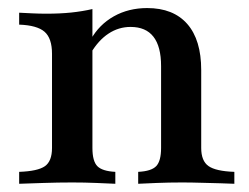

<svg xmlns="http://www.w3.org/2000/svg" viewBox="-20 -447 605 467"><path d="M316.1 0V-29Q348.4 -30.6 360.1 -43.1Q371.8 -55.6 371.8 -87.1V-286.3Q371.8 -333.9 353.2 -357.7Q334.7 -381.5 297.6 -381.5Q268.5 -381.5 244 -365.3Q219.4 -349.2 200.8 -317.7V-350.8Q221 -387.1 256.9 -407.3Q292.7 -427.4 337.9 -427.4Q401.6 -427.4 435.5 -388.7Q469.4 -350 469.4 -276.6V-87.1Q469.4 -55.6 487.1 -43.1Q504.8 -30.6 550 -29V0Q537.9 -0.8 516.9 -1.2Q496 -1.6 471 -2.4Q446 -3.2 422.6 -3.2Q391.1 -3.2 361.3 -2Q331.5 -0.8 316.1 0ZM26.6 0V-29Q71.8 -30.6 89.1 -42.7Q106.5 -54.8 106.5 -87.1V-316.1Q106.5 -354 88.3 -369.8Q70.2 -385.5 26.6 -387.1V-416.1Q42.7 -415.3 59.3 -414.5Q75.8 -413.7 93.5 -413.7Q125.8 -413.7 153.2 -416.5Q180.6 -419.4 204.8 -425V-87.1Q204.8 -54.8 216.9 -42.7Q229 -30.6 260.5 -29V0Q241.9 -0.8 214.1 -2Q186.3 -3.2 155.6 -3.2Q121.8 -3.2 85.9 -2Q50 -0.8 26.6 0Z"/></svg>

Font: Playfair SemiBold
Style: Regular
Weight: 600
Designer: Claus Eggers Sørensen
Foundry: Claus Eggers Sørensen
Version: Version 2.001;gftools[0.9.30]